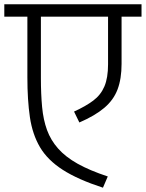

<svg xmlns="http://www.w3.org/2000/svg" viewBox="-56 -860 678 892"><path d="M422.3 12Q306 -25.8 235.6 -71Q165.2 -116.2 129.9 -176Q94.7 -235.8 82.9 -315.6Q71.2 -395.3 71.2 -500.7V-813.3H134V-497.2Q134 -423.3 139.6 -363.2Q145.2 -303.2 162.5 -255.8Q179.8 -208.5 214.1 -169.8Q248.3 -131 304.4 -99.5Q360.5 -68 444.7 -40.2ZM288 -341.7Q342.5 -366.5 377.3 -392.7Q412.2 -418.8 429.1 -458.6Q446 -498.3 446 -561.3V-797.5H508.8V-563.2Q508.8 -494.2 490.2 -444.7Q471.5 -395.2 428.3 -358.8Q385.2 -322.3 312.7 -291ZM-36 -782.5V-840.2H601.5V-782.5Z"/></svg>

Font: Matangi Light
Style: Regular
Weight: 300
Designer: Prashant Pant
Foundry: The Graphic Ant
Version: Version 3.002